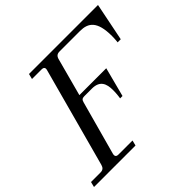

<svg xmlns="http://www.w3.org/2000/svg" viewBox="-181 -899 1086 1086"><g transform="rotate(-45 362.0 -356.0)"><path d="M-10 0H322L330 -32H218C200 -32 194 -41 199 -59L287 -380C291 -396 298 -402 314 -402H375C439 -402 454 -363 454 -311C454 -278 449 -250 449 -250H468L514 -426H299L360 -653C365 -672 376 -680 394 -680H558C624 -680 666 -650 666 -532C666 -505 663 -484 663 -484H688L734 -712H182L174 -680H250C268 -680 275 -672 269 -653L108 -59C103 -41 93 -32 74 -32H-2Z"/></g></svg>

Font: Old Standard
Style: Italic
Weight: 400
Italic angle: -15.2°
Designer: Alexey Kryukov <alexios@thessalonica.org.ru>
Version: Version 2.0